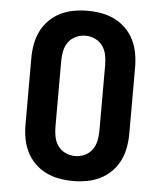

<svg xmlns="http://www.w3.org/2000/svg" viewBox="-53 -789 707 844"><g transform="rotate(5 300.0 -367.5)"><path d="M300 8Q269 8 238.5 2.5Q208 -3 180.5 -16.5Q153 -30 131 -52Q109 -74 95.5 -101.5Q82 -129 76.5 -159.5Q71 -190 71 -221V-514Q71 -545 76.5 -575.5Q82 -606 95.5 -633.5Q109 -661 131 -683Q153 -705 180.5 -718.5Q208 -732 238.5 -737.5Q269 -743 300 -743Q331 -743 361.5 -737.5Q392 -732 419.5 -718.5Q447 -705 469 -683Q491 -661 504.5 -633.5Q518 -606 523.5 -575.5Q529 -545 529 -514V-221Q529 -190 523.5 -159.5Q518 -129 504.5 -101.5Q491 -74 469 -52Q447 -30 419.5 -16.5Q392 -3 361.5 2.5Q331 8 300 8ZM300 -102Q322 -102 342.5 -111.5Q363 -121 375.5 -138.5Q388 -156 392.5 -177.5Q397 -199 397 -221V-514Q397 -536 392.5 -557.5Q388 -579 375.5 -596.5Q363 -614 342.5 -623.5Q322 -633 300 -633Q278 -633 257.5 -623.5Q237 -614 224.5 -596.5Q212 -579 207.5 -557.5Q203 -536 203 -514V-221Q203 -199 207.5 -177.5Q212 -156 224.5 -138.5Q237 -121 257.5 -111.5Q278 -102 300 -102Z"/></g></svg>

Font: Iosevka Aile Extrabold
Style: Regular
Weight: 800
Designer: Belleve Invis
Foundry: Belleve Invis
Version: Version 27.3.5; ttfautohint (v1.8.4)